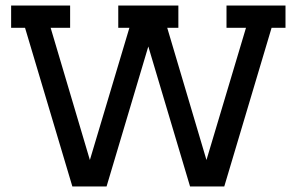

<svg xmlns="http://www.w3.org/2000/svg" viewBox="-20 -670 1066 690"><path d="M20 -570V-650H232V-570H162L303 -95L445 -570H405V-650H621V-570H581L722 -95L864 -570H794V-650H1006V-570H956L786 0H663L513 -503L363 0H240L70 -570Z"/></svg>

Font: Graduate
Style: Regular
Weight: 400
Version: Version 1.001